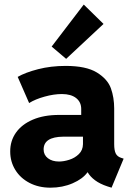

<svg xmlns="http://www.w3.org/2000/svg" viewBox="-20 -826 593 853"><path d="M25.4 -152.3Q24.9 -199.7 50.8 -236.6Q76.7 -273.4 125.7 -294.4Q174.8 -315.4 242.2 -315.4H340.8V-341.8Q340.8 -372.6 318.1 -390.4Q295.4 -408.2 254.9 -408.2Q219.2 -408.2 178 -396.7Q136.7 -385.3 109.4 -368.2L58.6 -484.4Q92.3 -503.9 149.2 -518.6Q206.1 -533.2 271.5 -533.2Q362.8 -533.2 410.4 -503.9Q458 -474.6 472.7 -433.6Q487.3 -392.6 487.3 -343.8V-185.5Q487.3 -158.2 494.1 -144.3Q501 -130.4 517.6 -125L529.3 -121.1L475.6 7.8L457 2Q424.3 -8.8 402.3 -25.1Q380.4 -41.5 369.6 -60.5H368.7Q347.7 -31.2 302.7 -11.7Q257.8 7.8 204.1 7.8Q151.9 7.8 111.1 -13.4Q70.3 -34.7 47.9 -71.3Q25.4 -107.9 25.4 -152.3ZM242.2 -108.4Q263.2 -108.4 287.8 -116.2Q312.5 -124 330.3 -141.4Q348.1 -158.7 348.6 -185.5V-218.8H260.7Q173.8 -217.8 173.8 -162.1Q173.8 -137.7 192.9 -123Q211.9 -108.4 242.2 -108.4ZM209.5 -619.1 352.1 -805.7 439.9 -719.7 273.9 -564.5Z"/></svg>

Font: Reddit Sans Fudge ExtraBold
Style: Regular
Weight: 800
Designer: Stephen Hutchings
Foundry: Reddit
Version: Version 1.011